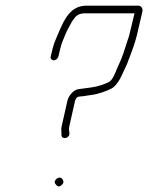

<svg xmlns="http://www.w3.org/2000/svg" viewBox="-20 -674 523 678"><path d="M176 -24C181 -18 186 -11 197 -20C208 -29 204 -37 199 -43C189 -55 165 -36 176 -24ZM186 -474 193 -503C197 -522 207 -542 215 -562C222 -577 228 -585 234 -598L243 -610C250 -621 264 -627 279 -627H455L437 -552C436 -546 433 -539 430 -530C421 -501 412 -472 400 -447C391 -430 381 -392 364 -384C350 -377 324 -368 307 -366L293 -364C285 -363 264 -360 256 -359C241 -357 222 -337 218 -318L198 -229C196 -222 196 -214 197 -206V-196C200 -179 227 -186 225 -204L224 -214C223 -219 224 -224 225 -229L245 -318C246 -322 248 -326 251 -329C255 -334 269 -334 272 -334C279 -335 286 -336 291 -337L305 -339C328 -342 358 -353 375 -362C392 -372 407 -399 416 -421C422 -434 429 -447 433 -460C444 -488 457 -522 464 -552L483 -634C485 -644 479 -654 468 -654H285C232 -654 209 -610 190 -566C182 -546 171 -524 166 -503L159 -474C157 -467 163 -461 170 -461C177 -461 184 -467 186 -474Z"/></svg>

Font: Electronic
Style: LtIt
Weight: 300
Version: Version 1.011